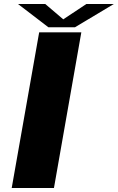

<svg xmlns="http://www.w3.org/2000/svg" viewBox="-20 -948 594 968"><path d="M39 0 177.5 -785H390L252 0ZM224 -810.5 70.5 -928H208L299 -850.5L415.5 -928H554L358 -810.5Z"/></svg>

Font: Anybody UltraExpanded Regular
Style: Bold Italic
Weight: 700
Width: 9
Italic angle: -10°
Designer: Tyler Finck
Foundry: Etcetera Type Company
Version: Version 1.010; ttfautohint (v1.8.3) -l 8 -r 50 -G 200 -x 14 